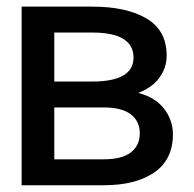

<svg xmlns="http://www.w3.org/2000/svg" viewBox="-20 -548 574 568"><path d="M286.9 0H44V-528.4H252.8Q354 -528.4 413.5 -493.3Q473 -458.1 473 -383.5Q473 -347.3 451.5 -318Q430 -288.7 388.8 -273.1Q438.9 -260.3 465.2 -226.6Q491.5 -192.8 491.5 -150.6Q491.5 -76 436.6 -38Q381.7 0 286.9 0ZM140.6 -451.7V-306.8H252.8Q375 -306.8 375 -377.8Q375 -451.7 252.8 -451.7ZM393.5 -153.4Q393.5 -189.6 366.8 -209.9Q340.2 -230.1 286.9 -230.1H140.6V-76.7H286.9Q340.2 -76.7 366.8 -96.9Q393.5 -117.2 393.5 -153.4Z"/></svg>

Font: Inter UI
Style: Regular
Weight: 400
Designer: Rasmus Andersson
Foundry: rsms
Version: Version 2.2